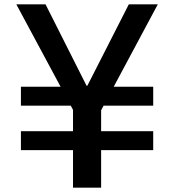

<svg xmlns="http://www.w3.org/2000/svg" viewBox="-20 -861 799 881"><path d="M315 0V-357L55 -841H189L377 -468H381L571 -841H704L444 -355V0ZM76 -172V-259H683V-172ZM76 -376V-463H683V-376Z"/></svg>

Font: Matangi
Style: Bold
Weight: 700
Designer: Prashant Pant
Foundry: The Graphic Ant
Version: Version 3.002